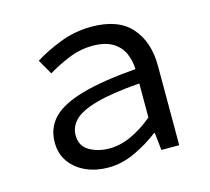

<svg xmlns="http://www.w3.org/2000/svg" viewBox="-80 -591 761 697"><g transform="rotate(-15 300.0 -243.0)"><path d="M246 12Q201 12 163.5 -4.5Q126 -21 103.5 -52Q81 -83 81 -126Q81 -181 116.5 -217.5Q152 -254 230 -276Q308 -298 433 -308Q432 -341 419.5 -368.5Q407 -396 379 -413Q351 -430 304 -430Q257 -430 212.5 -411.5Q168 -393 134 -372L102 -428Q139 -452 196.5 -475Q254 -498 318 -498Q418 -498 466.5 -443.5Q515 -389 515 -298V0H448L441 -66H438Q398 -35 348 -11.5Q298 12 246 12ZM268 -54Q309 -54 350.5 -73Q392 -92 433 -126V-254Q329 -246 269.5 -229.5Q210 -213 185.5 -188.5Q161 -164 161 -132Q161 -91 193.5 -72.5Q226 -54 268 -54Z"/></g></svg>

Font: SauceCodePro NFM
Style: Regular
Weight: 400
Monospace: yes
Designer: Paul D. Hunt, Teo Tuominen
Foundry: Adobe
Version: Version 2.042;hotconv 1.1.0;makeotfexe 2.6.0;Nerd Fonts 3.3.